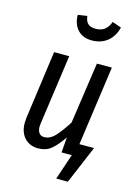

<svg xmlns="http://www.w3.org/2000/svg" viewBox="-135 -846 765 1066"><g transform="rotate(15 247.0 -312.5)"><path d="M178 -761 231 -769Q235 -738 250 -725Q265 -712 294 -712Q324 -712 344 -726.5Q364 -741 376 -773L428 -755Q415 -702 378.5 -673Q342 -644 289 -644Q237 -644 208 -676Q179 -708 178 -761ZM457 -70 365 148H298L348 0H289L296 -88Q263 -39 232.5 -13.5Q202 12 157 12Q108 12 78.5 -20Q49 -52 49 -106Q49 -115 51 -135L105 -527H192L136 -128Q134 -114 134 -107Q134 -83 144.5 -70Q155 -57 173 -57Q208 -57 238 -90.5Q268 -124 300 -175L351 -527H437L373 -70Z"/></g></svg>

Font: Fira Sans Extra Condensed
Style: Italic
Weight: 400
Width: 3
Italic angle: -8°
Designer: Carrois Corporate & Edenspiekermann AG
Foundry: Carrois Corporate GbR & Edenspiekermann AG
Version: Version 4.203